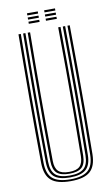

<svg xmlns="http://www.w3.org/2000/svg" viewBox="-99 -951 585 1007"><g transform="rotate(-10 193.5 -447.5)"><path d="M193.8 6Q121.5 6 89.8 -21.9Q58 -49.8 57 -113.8Q56 -198.5 55.5 -283.8Q55 -369 55.1 -454.9Q55.2 -540.8 55.8 -627.1Q56.2 -713.5 57 -800H69.5Q68.8 -717.2 68.1 -632.4Q67.5 -547.5 67.5 -461.4Q67.5 -375.2 68 -288.4Q68.5 -201.5 69.5 -114Q70.2 -54.2 99.6 -29Q129 -3.8 193.8 -3.8Q258 -3.8 287.5 -28.9Q317 -54 317.8 -114Q319 -198.8 319.4 -284Q319.8 -369.2 319.8 -455Q319.8 -540.8 319.1 -627.1Q318.5 -713.5 317.8 -800H330Q331.2 -684.5 331.8 -570.8Q332.2 -457 331.9 -343.2Q331.5 -229.5 330 -113.8Q329 -49.8 297.4 -21.9Q265.8 6 193.8 6ZM193.8 -13.8Q134.8 -13.8 108.6 -37Q82.5 -60.2 81.8 -114.2Q80.8 -199.2 80.2 -284.5Q79.8 -369.8 79.8 -455.4Q79.8 -541 80.4 -627.1Q81 -713.2 81.8 -800H94Q93.2 -716.8 92.6 -631.6Q92 -546.5 92 -460.4Q92 -374.2 92.5 -287.6Q93 -201 94 -114.2Q94.8 -65.2 118.1 -44.5Q141.5 -23.8 193.8 -23.8Q245.8 -23.8 269.1 -44.5Q292.5 -65.2 293 -114.2Q294.2 -199 294.6 -284.2Q295 -369.5 295 -455.2Q295 -541 294.4 -627.1Q293.8 -713.2 293 -800H305.5Q306.2 -713.5 306.9 -628.1Q307.5 -542.8 307.5 -457.5Q307.5 -372.2 307.1 -286.6Q306.8 -201 305.5 -114.2Q304.8 -60.2 278.5 -37Q252.2 -13.8 193.8 -13.8ZM193.8 -33.5Q147.8 -33.5 127.2 -52.2Q106.8 -71 106.2 -114.5Q104.8 -228.2 104.5 -342Q104.2 -455.8 104.8 -570.1Q105.2 -684.5 106.2 -800H118.8Q118 -717 117.4 -631.9Q116.8 -546.8 116.8 -460.5Q116.8 -374.2 117.2 -287.5Q117.8 -200.8 118.8 -114.8Q119.2 -77.2 136.2 -60.2Q153.2 -43.2 193.8 -43.2Q234 -43.2 251 -60.2Q268 -77.2 268.5 -114.8Q270 -228.5 270.4 -342.1Q270.8 -455.8 270.2 -570.1Q269.8 -684.5 268.5 -800H280.8Q281.5 -713.5 282.1 -627.9Q282.8 -542.2 282.8 -456.9Q282.8 -371.5 282.4 -286.1Q282 -200.8 280.8 -114.5Q280.2 -70.5 259.8 -52Q239.2 -33.5 193.8 -33.5ZM211.5 -889.5V-900.8H269.2V-889.5ZM120 -845V-856.2H177.5V-845ZM120 -867.2V-878.5H177.5V-867.2ZM120 -889.5V-900.8H177.5V-889.5ZM211.5 -845V-856.2H269.2V-845ZM211.5 -867.2V-878.5H269.2V-867.2Z"/></g></svg>

Font: Big Shoulders Inline Text Thin Light
Style: Regular
Weight: 300
Version: Version 2.002